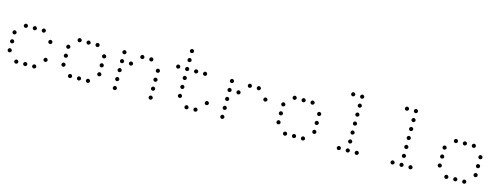

<svg xmlns="http://www.w3.org/2000/svg" viewBox="-16 -1385 5432 2070"><g transform="rotate(15 2700.0 -350.5)"><path d="M149 -473Q141 -473 134.5 -466Q128 -459 128 -451V-449Q128 -441 134.5 -434.5Q141 -428 149 -428H151Q159 -428 166 -434.5Q173 -441 173 -449V-451Q173 -459 166 -466Q159 -473 151 -473ZM249 -473Q241 -473 234.5 -466Q228 -459 228 -451V-449Q228 -441 234.5 -434.5Q241 -428 249 -428H251Q259 -428 266 -434.5Q273 -441 273 -449V-451Q273 -459 266 -466Q259 -473 251 -473ZM349 -473Q341 -473 334.5 -466Q328 -459 328 -451V-449Q328 -441 334.5 -434.5Q341 -428 349 -428H351Q359 -428 366 -434.5Q373 -441 373 -449V-451Q373 -459 366 -466Q359 -473 351 -473ZM49 -373Q41 -373 34.5 -366Q28 -359 28 -351V-349Q28 -341 34.5 -334.5Q41 -328 49 -328H51Q59 -328 66 -334.5Q73 -341 73 -349V-351Q73 -359 66 -366Q59 -373 51 -373ZM449 -373Q441 -373 434.5 -366Q428 -359 428 -351V-349Q428 -341 434.5 -334.5Q441 -328 449 -328H451Q459 -328 466 -334.5Q473 -341 473 -349V-351Q473 -359 466 -366Q459 -373 451 -373ZM49 -273Q41 -273 34.5 -266Q28 -259 28 -251V-249Q28 -241 34.5 -234.5Q41 -228 49 -228H51Q59 -228 66 -234.5Q73 -241 73 -249V-251Q73 -259 66 -266Q59 -273 51 -273ZM49 -173Q41 -173 34.5 -166Q28 -159 28 -151V-149Q28 -141 34.5 -134.5Q41 -128 49 -128H51Q59 -128 66 -134.5Q73 -141 73 -149V-151Q73 -159 66 -166Q59 -173 51 -173ZM449 -173Q441 -173 434.5 -166Q428 -159 428 -151V-149Q428 -141 434.5 -134.5Q441 -128 449 -128H451Q459 -128 466 -134.5Q473 -141 473 -149V-151Q473 -159 466 -166Q459 -173 451 -173ZM149 -73Q141 -73 134.5 -66Q128 -59 128 -51V-49Q128 -41 134.5 -34.5Q141 -28 149 -28H151Q159 -28 166 -34.5Q173 -41 173 -49V-51Q173 -59 166 -66Q159 -73 151 -73ZM249 -73Q241 -73 234.5 -66Q228 -59 228 -51V-49Q228 -41 234.5 -34.5Q241 -28 249 -28H251Q259 -28 266 -34.5Q273 -41 273 -49V-51Q273 -59 266 -66Q259 -73 251 -73ZM349 -73Q341 -73 334.5 -66Q328 -59 328 -51V-49Q328 -41 334.5 -34.5Q341 -28 349 -28H351Q359 -28 366 -34.5Q373 -41 373 -49V-51Q373 -59 366 -66Q359 -73 351 -73Z M749 -473Q741 -473 734.5 -466Q728 -459 728 -451V-449Q728 -441 734.5 -434.5Q741 -428 749 -428H751Q759 -428 766 -434.5Q773 -441 773 -449V-451Q773 -459 766 -466Q759 -473 751 -473ZM849 -473Q841 -473 834.5 -466Q828 -459 828 -451V-449Q828 -441 834.5 -434.5Q841 -428 849 -428H851Q859 -428 866 -434.5Q873 -441 873 -449V-451Q873 -459 866 -466Q859 -473 851 -473ZM949 -473Q941 -473 934.5 -466Q928 -459 928 -451V-449Q928 -441 934.5 -434.5Q941 -428 949 -428H951Q959 -428 966 -434.5Q973 -441 973 -449V-451Q973 -459 966 -466Q959 -473 951 -473ZM649 -373Q641 -373 634.5 -366Q628 -359 628 -351V-349Q628 -341 634.5 -334.5Q641 -328 649 -328H651Q659 -328 666 -334.5Q673 -341 673 -349V-351Q673 -359 666 -366Q659 -373 651 -373ZM1049 -373Q1041 -373 1034.5 -366Q1028 -359 1028 -351V-349Q1028 -341 1034.5 -334.5Q1041 -328 1049 -328H1051Q1059 -328 1066 -334.5Q1073 -341 1073 -349V-351Q1073 -359 1066 -366Q1059 -373 1051 -373ZM649 -273Q641 -273 634.5 -266Q628 -259 628 -251V-249Q628 -241 634.5 -234.5Q641 -228 649 -228H651Q659 -228 666 -234.5Q673 -241 673 -249V-251Q673 -259 666 -266Q659 -273 651 -273ZM1049 -273Q1041 -273 1034.5 -266Q1028 -259 1028 -251V-249Q1028 -241 1034.5 -234.5Q1041 -228 1049 -228H1051Q1059 -228 1066 -234.5Q1073 -241 1073 -249V-251Q1073 -259 1066 -266Q1059 -273 1051 -273ZM649 -173Q641 -173 634.5 -166Q628 -159 628 -151V-149Q628 -141 634.5 -134.5Q641 -128 649 -128H651Q659 -128 666 -134.5Q673 -141 673 -149V-151Q673 -159 666 -166Q659 -173 651 -173ZM1049 -173Q1041 -173 1034.5 -166Q1028 -159 1028 -151V-149Q1028 -141 1034.5 -134.5Q1041 -128 1049 -128H1051Q1059 -128 1066 -134.5Q1073 -141 1073 -149V-151Q1073 -159 1066 -166Q1059 -173 1051 -173ZM749 -73Q741 -73 734.5 -66Q728 -59 728 -51V-49Q728 -41 734.5 -34.5Q741 -28 749 -28H751Q759 -28 766 -34.5Q773 -41 773 -49V-51Q773 -59 766 -66Q759 -73 751 -73ZM849 -73Q841 -73 834.5 -66Q828 -59 828 -51V-49Q828 -41 834.5 -34.5Q841 -28 849 -28H851Q859 -28 866 -34.5Q873 -41 873 -49V-51Q873 -59 866 -66Q859 -73 851 -73ZM949 -73Q941 -73 934.5 -66Q928 -59 928 -51V-49Q928 -41 934.5 -34.5Q941 -28 949 -28H951Q959 -28 966 -34.5Q973 -41 973 -49V-51Q973 -59 966 -66Q959 -73 951 -73Z M1249 -473Q1241 -473 1234.5 -466Q1228 -459 1228 -451V-449Q1228 -441 1234.5 -434.5Q1241 -428 1249 -428H1251Q1259 -428 1266 -434.5Q1273 -441 1273 -449V-451Q1273 -459 1266 -466Q1259 -473 1251 -473ZM1449 -473Q1441 -473 1434.5 -466Q1428 -459 1428 -451V-449Q1428 -441 1434.5 -434.5Q1441 -428 1449 -428H1451Q1459 -428 1466 -434.5Q1473 -441 1473 -449V-451Q1473 -459 1466 -466Q1459 -473 1451 -473ZM1549 -473Q1541 -473 1534.5 -466Q1528 -459 1528 -451V-449Q1528 -441 1534.5 -434.5Q1541 -428 1549 -428H1551Q1559 -428 1566 -434.5Q1573 -441 1573 -449V-451Q1573 -459 1566 -466Q1559 -473 1551 -473ZM1249 -373Q1241 -373 1234.5 -366Q1228 -359 1228 -351V-349Q1228 -341 1234.5 -334.5Q1241 -328 1249 -328H1251Q1259 -328 1266 -334.5Q1273 -341 1273 -349V-351Q1273 -359 1266 -366Q1259 -373 1251 -373ZM1349 -373Q1341 -373 1334.5 -366Q1328 -359 1328 -351V-349Q1328 -341 1334.5 -334.5Q1341 -328 1349 -328H1351Q1359 -328 1366 -334.5Q1373 -341 1373 -349V-351Q1373 -359 1366 -366Q1359 -373 1351 -373ZM1649 -373Q1641 -373 1634.5 -366Q1628 -359 1628 -351V-349Q1628 -341 1634.5 -334.5Q1641 -328 1649 -328H1651Q1659 -328 1666 -334.5Q1673 -341 1673 -349V-351Q1673 -359 1666 -366Q1659 -373 1651 -373ZM1249 -273Q1241 -273 1234.5 -266Q1228 -259 1228 -251V-249Q1228 -241 1234.5 -234.5Q1241 -228 1249 -228H1251Q1259 -228 1266 -234.5Q1273 -241 1273 -249V-251Q1273 -259 1266 -266Q1259 -273 1251 -273ZM1649 -273Q1641 -273 1634.5 -266Q1628 -259 1628 -251V-249Q1628 -241 1634.5 -234.5Q1641 -228 1649 -228H1651Q1659 -228 1666 -234.5Q1673 -241 1673 -249V-251Q1673 -259 1666 -266Q1659 -273 1651 -273ZM1249 -173Q1241 -173 1234.5 -166Q1228 -159 1228 -151V-149Q1228 -141 1234.5 -134.5Q1241 -128 1249 -128H1251Q1259 -128 1266 -134.5Q1273 -141 1273 -149V-151Q1273 -159 1266 -166Q1259 -173 1251 -173ZM1649 -173Q1641 -173 1634.5 -166Q1628 -159 1628 -151V-149Q1628 -141 1634.5 -134.5Q1641 -128 1649 -128H1651Q1659 -128 1666 -134.5Q1673 -141 1673 -149V-151Q1673 -159 1666 -166Q1659 -173 1651 -173ZM1249 -73Q1241 -73 1234.5 -66Q1228 -59 1228 -51V-49Q1228 -41 1234.5 -34.5Q1241 -28 1249 -28H1251Q1259 -28 1266 -34.5Q1273 -41 1273 -49V-51Q1273 -59 1266 -66Q1259 -73 1251 -73ZM1649 -73Q1641 -73 1634.5 -66Q1628 -59 1628 -51V-49Q1628 -41 1634.5 -34.5Q1641 -28 1649 -28H1651Q1659 -28 1666 -34.5Q1673 -41 1673 -49V-51Q1673 -59 1666 -66Q1659 -73 1651 -73Z M1949 -673Q1941 -673 1934.5 -666Q1928 -659 1928 -651V-649Q1928 -641 1934.5 -634.5Q1941 -628 1949 -628H1951Q1959 -628 1966 -634.5Q1973 -641 1973 -649V-651Q1973 -659 1966 -666Q1959 -673 1951 -673ZM1949 -573Q1941 -573 1934.5 -566Q1928 -559 1928 -551V-549Q1928 -541 1934.5 -534.5Q1941 -528 1949 -528H1951Q1959 -528 1966 -534.5Q1973 -541 1973 -549V-551Q1973 -559 1966 -566Q1959 -573 1951 -573ZM1849 -473Q1841 -473 1834.5 -466Q1828 -459 1828 -451V-449Q1828 -441 1834.5 -434.5Q1841 -428 1849 -428H1851Q1859 -428 1866 -434.5Q1873 -441 1873 -449V-451Q1873 -459 1866 -466Q1859 -473 1851 -473ZM1949 -473Q1941 -473 1934.5 -466Q1928 -459 1928 -451V-449Q1928 -441 1934.5 -434.5Q1941 -428 1949 -428H1951Q1959 -428 1966 -434.5Q1973 -441 1973 -449V-451Q1973 -459 1966 -466Q1959 -473 1951 -473ZM2049 -473Q2041 -473 2034.5 -466Q2028 -459 2028 -451V-449Q2028 -441 2034.5 -434.5Q2041 -428 2049 -428H2051Q2059 -428 2066 -434.5Q2073 -441 2073 -449V-451Q2073 -459 2066 -466Q2059 -473 2051 -473ZM2149 -473Q2141 -473 2134.5 -466Q2128 -459 2128 -451V-449Q2128 -441 2134.5 -434.5Q2141 -428 2149 -428H2151Q2159 -428 2166 -434.5Q2173 -441 2173 -449V-451Q2173 -459 2166 -466Q2159 -473 2151 -473ZM1949 -373Q1941 -373 1934.5 -366Q1928 -359 1928 -351V-349Q1928 -341 1934.5 -334.5Q1941 -328 1949 -328H1951Q1959 -328 1966 -334.5Q1973 -341 1973 -349V-351Q1973 -359 1966 -366Q1959 -373 1951 -373ZM1949 -273Q1941 -273 1934.5 -266Q1928 -259 1928 -251V-249Q1928 -241 1934.5 -234.5Q1941 -228 1949 -228H1951Q1959 -228 1966 -234.5Q1973 -241 1973 -249V-251Q1973 -259 1966 -266Q1959 -273 1951 -273ZM1949 -173Q1941 -173 1934.5 -166Q1928 -159 1928 -151V-149Q1928 -141 1934.5 -134.5Q1941 -128 1949 -128H1951Q1959 -128 1966 -134.5Q1973 -141 1973 -149V-151Q1973 -159 1966 -166Q1959 -173 1951 -173ZM2249 -173Q2241 -173 2234.5 -166Q2228 -159 2228 -151V-149Q2228 -141 2234.5 -134.5Q2241 -128 2249 -128H2251Q2259 -128 2266 -134.5Q2273 -141 2273 -149V-151Q2273 -159 2266 -166Q2259 -173 2251 -173ZM2049 -73Q2041 -73 2034.5 -66Q2028 -59 2028 -51V-49Q2028 -41 2034.5 -34.5Q2041 -28 2049 -28H2051Q2059 -28 2066 -34.5Q2073 -41 2073 -49V-51Q2073 -59 2066 -66Q2059 -73 2051 -73ZM2149 -73Q2141 -73 2134.5 -66Q2128 -59 2128 -51V-49Q2128 -41 2134.5 -34.5Q2141 -28 2149 -28H2151Q2159 -28 2166 -34.5Q2173 -41 2173 -49V-51Q2173 -59 2166 -66Q2159 -73 2151 -73Z M2449 -473Q2441 -473 2434.5 -466Q2428 -459 2428 -451V-449Q2428 -441 2434.5 -434.5Q2441 -428 2449 -428H2451Q2459 -428 2466 -434.5Q2473 -441 2473 -449V-451Q2473 -459 2466 -466Q2459 -473 2451 -473ZM2649 -473Q2641 -473 2634.5 -466Q2628 -459 2628 -451V-449Q2628 -441 2634.5 -434.5Q2641 -428 2649 -428H2651Q2659 -428 2666 -434.5Q2673 -441 2673 -449V-451Q2673 -459 2666 -466Q2659 -473 2651 -473ZM2749 -473Q2741 -473 2734.5 -466Q2728 -459 2728 -451V-449Q2728 -441 2734.5 -434.5Q2741 -428 2749 -428H2751Q2759 -428 2766 -434.5Q2773 -441 2773 -449V-451Q2773 -459 2766 -466Q2759 -473 2751 -473ZM2449 -373Q2441 -373 2434.5 -366Q2428 -359 2428 -351V-349Q2428 -341 2434.5 -334.5Q2441 -328 2449 -328H2451Q2459 -328 2466 -334.5Q2473 -341 2473 -349V-351Q2473 -359 2466 -366Q2459 -373 2451 -373ZM2549 -373Q2541 -373 2534.5 -366Q2528 -359 2528 -351V-349Q2528 -341 2534.5 -334.5Q2541 -328 2549 -328H2551Q2559 -328 2566 -334.5Q2573 -341 2573 -349V-351Q2573 -359 2566 -366Q2559 -373 2551 -373ZM2849 -373Q2841 -373 2834.5 -366Q2828 -359 2828 -351V-349Q2828 -341 2834.5 -334.5Q2841 -328 2849 -328H2851Q2859 -328 2866 -334.5Q2873 -341 2873 -349V-351Q2873 -359 2866 -366Q2859 -373 2851 -373ZM2449 -273Q2441 -273 2434.5 -266Q2428 -259 2428 -251V-249Q2428 -241 2434.5 -234.5Q2441 -228 2449 -228H2451Q2459 -228 2466 -234.5Q2473 -241 2473 -249V-251Q2473 -259 2466 -266Q2459 -273 2451 -273ZM2449 -173Q2441 -173 2434.5 -166Q2428 -159 2428 -151V-149Q2428 -141 2434.5 -134.5Q2441 -128 2449 -128H2451Q2459 -128 2466 -134.5Q2473 -141 2473 -149V-151Q2473 -159 2466 -166Q2459 -173 2451 -173ZM2449 -73Q2441 -73 2434.5 -66Q2428 -59 2428 -51V-49Q2428 -41 2434.5 -34.5Q2441 -28 2449 -28H2451Q2459 -28 2466 -34.5Q2473 -41 2473 -49V-51Q2473 -59 2466 -66Q2459 -73 2451 -73Z M3149 -473Q3141 -473 3134.5 -466Q3128 -459 3128 -451V-449Q3128 -441 3134.5 -434.5Q3141 -428 3149 -428H3151Q3159 -428 3166 -434.5Q3173 -441 3173 -449V-451Q3173 -459 3166 -466Q3159 -473 3151 -473ZM3249 -473Q3241 -473 3234.5 -466Q3228 -459 3228 -451V-449Q3228 -441 3234.5 -434.5Q3241 -428 3249 -428H3251Q3259 -428 3266 -434.5Q3273 -441 3273 -449V-451Q3273 -459 3266 -466Q3259 -473 3251 -473ZM3349 -473Q3341 -473 3334.5 -466Q3328 -459 3328 -451V-449Q3328 -441 3334.5 -434.5Q3341 -428 3349 -428H3351Q3359 -428 3366 -434.5Q3373 -441 3373 -449V-451Q3373 -459 3366 -466Q3359 -473 3351 -473ZM3049 -373Q3041 -373 3034.5 -366Q3028 -359 3028 -351V-349Q3028 -341 3034.5 -334.5Q3041 -328 3049 -328H3051Q3059 -328 3066 -334.5Q3073 -341 3073 -349V-351Q3073 -359 3066 -366Q3059 -373 3051 -373ZM3449 -373Q3441 -373 3434.5 -366Q3428 -359 3428 -351V-349Q3428 -341 3434.5 -334.5Q3441 -328 3449 -328H3451Q3459 -328 3466 -334.5Q3473 -341 3473 -349V-351Q3473 -359 3466 -366Q3459 -373 3451 -373ZM3049 -273Q3041 -273 3034.5 -266Q3028 -259 3028 -251V-249Q3028 -241 3034.5 -234.5Q3041 -228 3049 -228H3051Q3059 -228 3066 -234.5Q3073 -241 3073 -249V-251Q3073 -259 3066 -266Q3059 -273 3051 -273ZM3449 -273Q3441 -273 3434.5 -266Q3428 -259 3428 -251V-249Q3428 -241 3434.5 -234.5Q3441 -228 3449 -228H3451Q3459 -228 3466 -234.5Q3473 -241 3473 -249V-251Q3473 -259 3466 -266Q3459 -273 3451 -273ZM3049 -173Q3041 -173 3034.5 -166Q3028 -159 3028 -151V-149Q3028 -141 3034.5 -134.5Q3041 -128 3049 -128H3051Q3059 -128 3066 -134.5Q3073 -141 3073 -149V-151Q3073 -159 3066 -166Q3059 -173 3051 -173ZM3449 -173Q3441 -173 3434.5 -166Q3428 -159 3428 -151V-149Q3428 -141 3434.5 -134.5Q3441 -128 3449 -128H3451Q3459 -128 3466 -134.5Q3473 -141 3473 -149V-151Q3473 -159 3466 -166Q3459 -173 3451 -173ZM3149 -73Q3141 -73 3134.5 -66Q3128 -59 3128 -51V-49Q3128 -41 3134.5 -34.5Q3141 -28 3149 -28H3151Q3159 -28 3166 -34.5Q3173 -41 3173 -49V-51Q3173 -59 3166 -66Q3159 -73 3151 -73ZM3249 -73Q3241 -73 3234.5 -66Q3228 -59 3228 -51V-49Q3228 -41 3234.5 -34.5Q3241 -28 3249 -28H3251Q3259 -28 3266 -34.5Q3273 -41 3273 -49V-51Q3273 -59 3266 -66Q3259 -73 3251 -73ZM3349 -73Q3341 -73 3334.5 -66Q3328 -59 3328 -51V-49Q3328 -41 3334.5 -34.5Q3341 -28 3349 -28H3351Q3359 -28 3366 -34.5Q3373 -41 3373 -49V-51Q3373 -59 3366 -66Q3359 -73 3351 -73Z M3749 -673Q3741 -673 3734.5 -666Q3728 -659 3728 -651V-649Q3728 -641 3734.5 -634.5Q3741 -628 3749 -628H3751Q3759 -628 3766 -634.5Q3773 -641 3773 -649V-651Q3773 -659 3766 -666Q3759 -673 3751 -673ZM3849 -673Q3841 -673 3834.5 -666Q3828 -659 3828 -651V-649Q3828 -641 3834.5 -634.5Q3841 -628 3849 -628H3851Q3859 -628 3866 -634.5Q3873 -641 3873 -649V-651Q3873 -659 3866 -666Q3859 -673 3851 -673ZM3849 -573Q3841 -573 3834.5 -566Q3828 -559 3828 -551V-549Q3828 -541 3834.5 -534.5Q3841 -528 3849 -528H3851Q3859 -528 3866 -534.5Q3873 -541 3873 -549V-551Q3873 -559 3866 -566Q3859 -573 3851 -573ZM3849 -473Q3841 -473 3834.5 -466Q3828 -459 3828 -451V-449Q3828 -441 3834.5 -434.5Q3841 -428 3849 -428H3851Q3859 -428 3866 -434.5Q3873 -441 3873 -449V-451Q3873 -459 3866 -466Q3859 -473 3851 -473ZM3849 -373Q3841 -373 3834.5 -366Q3828 -359 3828 -351V-349Q3828 -341 3834.5 -334.5Q3841 -328 3849 -328H3851Q3859 -328 3866 -334.5Q3873 -341 3873 -349V-351Q3873 -359 3866 -366Q3859 -373 3851 -373ZM3849 -273Q3841 -273 3834.5 -266Q3828 -259 3828 -251V-249Q3828 -241 3834.5 -234.5Q3841 -228 3849 -228H3851Q3859 -228 3866 -234.5Q3873 -241 3873 -249V-251Q3873 -259 3866 -266Q3859 -273 3851 -273ZM3849 -173Q3841 -173 3834.5 -166Q3828 -159 3828 -151V-149Q3828 -141 3834.5 -134.5Q3841 -128 3849 -128H3851Q3859 -128 3866 -134.5Q3873 -141 3873 -149V-151Q3873 -159 3866 -166Q3859 -173 3851 -173ZM3749 -73Q3741 -73 3734.5 -66Q3728 -59 3728 -51V-49Q3728 -41 3734.5 -34.5Q3741 -28 3749 -28H3751Q3759 -28 3766 -34.5Q3773 -41 3773 -49V-51Q3773 -59 3766 -66Q3759 -73 3751 -73ZM3849 -73Q3841 -73 3834.5 -66Q3828 -59 3828 -51V-49Q3828 -41 3834.5 -34.5Q3841 -28 3849 -28H3851Q3859 -28 3866 -34.5Q3873 -41 3873 -49V-51Q3873 -59 3866 -66Q3859 -73 3851 -73ZM3949 -73Q3941 -73 3934.5 -66Q3928 -59 3928 -51V-49Q3928 -41 3934.5 -34.5Q3941 -28 3949 -28H3951Q3959 -28 3966 -34.5Q3973 -41 3973 -49V-51Q3973 -59 3966 -66Q3959 -73 3951 -73Z M4349 -673Q4341 -673 4334.5 -666Q4328 -659 4328 -651V-649Q4328 -641 4334.5 -634.5Q4341 -628 4349 -628H4351Q4359 -628 4366 -634.5Q4373 -641 4373 -649V-651Q4373 -659 4366 -666Q4359 -673 4351 -673ZM4449 -673Q4441 -673 4434.5 -666Q4428 -659 4428 -651V-649Q4428 -641 4434.5 -634.5Q4441 -628 4449 -628H4451Q4459 -628 4466 -634.5Q4473 -641 4473 -649V-651Q4473 -659 4466 -666Q4459 -673 4451 -673ZM4449 -573Q4441 -573 4434.5 -566Q4428 -559 4428 -551V-549Q4428 -541 4434.5 -534.5Q4441 -528 4449 -528H4451Q4459 -528 4466 -534.5Q4473 -541 4473 -549V-551Q4473 -559 4466 -566Q4459 -573 4451 -573ZM4449 -473Q4441 -473 4434.5 -466Q4428 -459 4428 -451V-449Q4428 -441 4434.5 -434.5Q4441 -428 4449 -428H4451Q4459 -428 4466 -434.5Q4473 -441 4473 -449V-451Q4473 -459 4466 -466Q4459 -473 4451 -473ZM4449 -373Q4441 -373 4434.5 -366Q4428 -359 4428 -351V-349Q4428 -341 4434.5 -334.5Q4441 -328 4449 -328H4451Q4459 -328 4466 -334.5Q4473 -341 4473 -349V-351Q4473 -359 4466 -366Q4459 -373 4451 -373ZM4449 -273Q4441 -273 4434.5 -266Q4428 -259 4428 -251V-249Q4428 -241 4434.5 -234.5Q4441 -228 4449 -228H4451Q4459 -228 4466 -234.5Q4473 -241 4473 -249V-251Q4473 -259 4466 -266Q4459 -273 4451 -273ZM4449 -173Q4441 -173 4434.5 -166Q4428 -159 4428 -151V-149Q4428 -141 4434.5 -134.5Q4441 -128 4449 -128H4451Q4459 -128 4466 -134.5Q4473 -141 4473 -149V-151Q4473 -159 4466 -166Q4459 -173 4451 -173ZM4349 -73Q4341 -73 4334.5 -66Q4328 -59 4328 -51V-49Q4328 -41 4334.5 -34.5Q4341 -28 4349 -28H4351Q4359 -28 4366 -34.5Q4373 -41 4373 -49V-51Q4373 -59 4366 -66Q4359 -73 4351 -73ZM4449 -73Q4441 -73 4434.5 -66Q4428 -59 4428 -51V-49Q4428 -41 4434.5 -34.5Q4441 -28 4449 -28H4451Q4459 -28 4466 -34.5Q4473 -41 4473 -49V-51Q4473 -59 4466 -66Q4459 -73 4451 -73ZM4549 -73Q4541 -73 4534.5 -66Q4528 -59 4528 -51V-49Q4528 -41 4534.5 -34.5Q4541 -28 4549 -28H4551Q4559 -28 4566 -34.5Q4573 -41 4573 -49V-51Q4573 -59 4566 -66Q4559 -73 4551 -73Z M4949 -473Q4941 -473 4934.5 -466Q4928 -459 4928 -451V-449Q4928 -441 4934.5 -434.5Q4941 -428 4949 -428H4951Q4959 -428 4966 -434.5Q4973 -441 4973 -449V-451Q4973 -459 4966 -466Q4959 -473 4951 -473ZM5049 -473Q5041 -473 5034.5 -466Q5028 -459 5028 -451V-449Q5028 -441 5034.5 -434.5Q5041 -428 5049 -428H5051Q5059 -428 5066 -434.5Q5073 -441 5073 -449V-451Q5073 -459 5066 -466Q5059 -473 5051 -473ZM5149 -473Q5141 -473 5134.5 -466Q5128 -459 5128 -451V-449Q5128 -441 5134.5 -434.5Q5141 -428 5149 -428H5151Q5159 -428 5166 -434.5Q5173 -441 5173 -449V-451Q5173 -459 5166 -466Q5159 -473 5151 -473ZM4849 -373Q4841 -373 4834.5 -366Q4828 -359 4828 -351V-349Q4828 -341 4834.5 -334.5Q4841 -328 4849 -328H4851Q4859 -328 4866 -334.5Q4873 -341 4873 -349V-351Q4873 -359 4866 -366Q4859 -373 4851 -373ZM5249 -373Q5241 -373 5234.5 -366Q5228 -359 5228 -351V-349Q5228 -341 5234.5 -334.5Q5241 -328 5249 -328H5251Q5259 -328 5266 -334.5Q5273 -341 5273 -349V-351Q5273 -359 5266 -366Q5259 -373 5251 -373ZM4849 -273Q4841 -273 4834.5 -266Q4828 -259 4828 -251V-249Q4828 -241 4834.5 -234.5Q4841 -228 4849 -228H4851Q4859 -228 4866 -234.5Q4873 -241 4873 -249V-251Q4873 -259 4866 -266Q4859 -273 4851 -273ZM5249 -273Q5241 -273 5234.5 -266Q5228 -259 5228 -251V-249Q5228 -241 5234.5 -234.5Q5241 -228 5249 -228H5251Q5259 -228 5266 -234.5Q5273 -241 5273 -249V-251Q5273 -259 5266 -266Q5259 -273 5251 -273ZM4849 -173Q4841 -173 4834.5 -166Q4828 -159 4828 -151V-149Q4828 -141 4834.5 -134.5Q4841 -128 4849 -128H4851Q4859 -128 4866 -134.5Q4873 -141 4873 -149V-151Q4873 -159 4866 -166Q4859 -173 4851 -173ZM5249 -173Q5241 -173 5234.5 -166Q5228 -159 5228 -151V-149Q5228 -141 5234.5 -134.5Q5241 -128 5249 -128H5251Q5259 -128 5266 -134.5Q5273 -141 5273 -149V-151Q5273 -159 5266 -166Q5259 -173 5251 -173ZM4949 -73Q4941 -73 4934.5 -66Q4928 -59 4928 -51V-49Q4928 -41 4934.5 -34.5Q4941 -28 4949 -28H4951Q4959 -28 4966 -34.5Q4973 -41 4973 -49V-51Q4973 -59 4966 -66Q4959 -73 4951 -73ZM5049 -73Q5041 -73 5034.5 -66Q5028 -59 5028 -51V-49Q5028 -41 5034.5 -34.5Q5041 -28 5049 -28H5051Q5059 -28 5066 -34.5Q5073 -41 5073 -49V-51Q5073 -59 5066 -66Q5059 -73 5051 -73ZM5149 -73Q5141 -73 5134.5 -66Q5128 -59 5128 -51V-49Q5128 -41 5134.5 -34.5Q5141 -28 5149 -28H5151Q5159 -28 5166 -34.5Q5173 -41 5173 -49V-51Q5173 -59 5166 -66Q5159 -73 5151 -73Z"/></g></svg>

Font: Doto Rounded Light
Style: Regular
Weight: 300
Monospace: yes
Version: Version 1.000